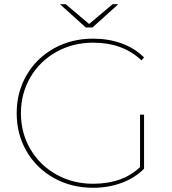

<svg xmlns="http://www.w3.org/2000/svg" viewBox="-20 -886 814 909"><path d="M421 3Q318 3 235.5 -43Q153 -89 106 -169.5Q59 -250 59 -350Q59 -450 106 -530.5Q153 -611 235.5 -657Q318 -703 421 -703Q494 -703 556 -680.5Q618 -658 662 -614L650 -600Q562 -684 421 -684Q325 -684 246.5 -640Q168 -596 123.5 -519.5Q79 -443 79 -350Q79 -257 123.5 -180.5Q168 -104 246.5 -60Q325 -16 421 -16Q490 -16 548 -36.5Q606 -57 650 -102L662 -87Q618 -43 555.5 -20Q493 3 421 3ZM643 -343H662V-87H643ZM264 -866H291L405 -770H399L513 -866H540L418 -756H386Z"/></svg>

Font: Montserrat
Style: Regular
Weight: 400
Designer: Julieta Ulanovsky
Foundry: Julieta Ulanovsky
Version: Version 8.000